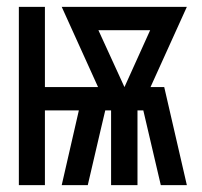

<svg xmlns="http://www.w3.org/2000/svg" viewBox="-20 -540 588 560"><path d="M35 0V-520H111V-286H266L160 -520H525L419 -286H459L525 0H449L398 -218H381V0H304V-218H287L274 -163L236 0H160L210 -218H111V0ZM343 -286 418 -452H267Z"/></svg>

Font: Iosevka Semi-Condensed Medium
Style: Regular
Weight: 500
Monospace: yes
Designer: Belleve Invis
Foundry: Belleve Invis
Version: Version 27.3.5